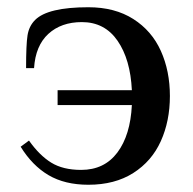

<svg xmlns="http://www.w3.org/2000/svg" viewBox="-20 -500 532 530"><path d="M37 -95 60 -112Q89 -71 121.5 -51Q154 -31 204 -31Q268 -31 304 -79Q340 -127 344 -210H139V-251H344Q340 -336 304.5 -387.5Q269 -439 206 -439Q149 -439 113.5 -406.5Q78 -374 74 -312H52Q52 -377 56 -402.5Q60 -428 77 -445Q112 -480 224 -480Q297 -480 348 -447.5Q399 -415 424 -359.5Q449 -304 449 -235Q449 -166 424 -110.5Q399 -55 348 -22.5Q297 10 224 10Q159 10 114 -16.5Q69 -43 37 -95Z"/></svg>

Font: El Messiri Medium
Style: Regular
Weight: 500
Designer: Mohamed Gaber
Foundry: Kief Type Foundry
Version: Version 2.007